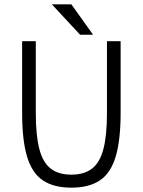

<svg xmlns="http://www.w3.org/2000/svg" viewBox="-20 -857 658 885"><path d="M536 -336Q536 -212 513.5 -136Q491 -60 441 -26Q391 8 309 8Q227 8 177 -26Q127 -60 104.5 -136Q82 -212 82 -336V-667H145V-336Q145 -234 161 -171.5Q177 -109 213 -80.5Q249 -52 309 -52Q369 -52 405 -80.5Q441 -109 457 -171.5Q473 -234 473 -336V-667H536ZM219 -837H309L409 -697H349Z"/></svg>

Font: Epunda Sans Light
Style: Regular
Weight: 300
Designer: Simon Atzbach
Foundry: typofactur
Version: Version 2.204; ttfautohint (v1.8.4.7-5d5b)